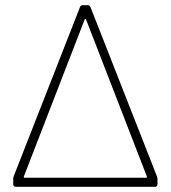

<svg xmlns="http://www.w3.org/2000/svg" viewBox="-20 -720 658 740"><path d="M41 0H577C583 0 587 -4 587 -10V-28C587 -32 587 -35 585 -40L329 -692C327 -698 323 -700 318 -700H299C294 -700 290 -698 288 -692L33 -41C31 -36 31 -33 31 -29V-10C31 -4 35 0 41 0ZM72 -40 306 -644C307 -648 311 -648 312 -644L546 -40C547 -38 546 -35 543 -35H75C72 -35 71 -38 72 -40Z"/></svg>

Font: Barlow ExtraLight
Style: Regular
Weight: 275
Designer: Jeremy Tribby
Foundry: Tribby Type
Version: Version 1.422;hotconv 1.0.109;makeotfexe 2.5.65596